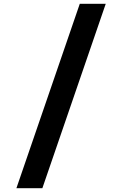

<svg xmlns="http://www.w3.org/2000/svg" viewBox="-20 -843 640 1006"><path d="M66 143 398 -823H534L202 143Z"/></svg>

Font: Iosevka Aile Extrabold
Style: Regular
Weight: 800
Designer: Belleve Invis
Foundry: Belleve Invis
Version: Version 27.3.5; ttfautohint (v1.8.4)